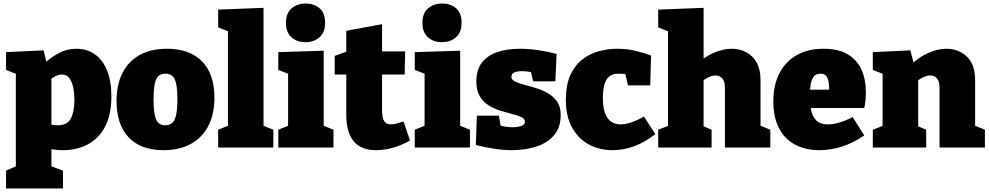

<svg xmlns="http://www.w3.org/2000/svg" viewBox="-20 -829 5558 1079"><path d="M14 230V130L93 95L69 126V-430L90 -406L14 -436V-536L225 -546L246 -458L225 -470Q272 -511 315.5 -533Q359 -555 409 -555Q468 -555 512 -524.5Q556 -494 581 -434.5Q606 -375 606 -288Q606 -186 571.5 -119Q537 -52 475.5 -18.5Q414 15 333 15Q312 15 290.5 12.5Q269 10 246 6L269 -15V126L251 99L334 130V230ZM305 -125Q359 -125 378.5 -164Q398 -203 398 -267Q398 -310 390.5 -342Q383 -374 368 -392Q353 -410 328 -410Q310 -410 290 -400Q270 -390 246 -370L269 -419V-97L246 -133Q280 -125 305 -125Z M918 -555Q1046 -555 1115.5 -484Q1185 -413 1185 -280Q1185 -187 1150.5 -121Q1116 -55 1052 -20Q988 15 899 15Q771 15 703 -57Q635 -129 635 -261Q635 -354 668.5 -419.5Q702 -485 765 -520Q828 -555 918 -555ZM909 -415Q872 -415 857.5 -383Q843 -351 843 -270Q843 -189 857.5 -157Q872 -125 909 -125Q935 -125 949.5 -139.5Q964 -154 970.5 -186.5Q977 -219 977 -272Q977 -352 962 -383.5Q947 -415 909 -415Z M1461 -112 1449 -127 1516 -100V0H1206V-100L1273 -127L1261 -112V-661L1271 -650L1206 -675V-775L1461 -785Z M1799 -112 1787 -127 1854 -100V0H1544V-100L1611 -127L1599 -112V-421L1609 -411L1544 -436V-536L1799 -544ZM1697 -592Q1648 -592 1617.5 -620Q1587 -648 1587 -700Q1587 -755 1618.5 -782Q1650 -809 1698 -809Q1745 -809 1776 -782.5Q1807 -756 1807 -701Q1807 -647 1775.5 -619.5Q1744 -592 1697 -592Z M2093 15Q2009 15 1967.5 -35.5Q1926 -86 1926 -184V-434L1950 -410H1861V-515L1953 -548L1926 -515V-656L2127 -693V-515L2108 -540H2257L2254 -410H2108L2127 -434V-211Q2127 -168 2138.5 -149Q2150 -130 2177 -130Q2191 -130 2208.5 -134.5Q2226 -139 2248 -146L2284 -39Q2186 15 2093 15Z M2566 -112 2554 -127 2621 -100V0H2311V-100L2378 -127L2366 -112V-421L2376 -411L2311 -436V-536L2566 -544ZM2464 -592Q2415 -592 2384.5 -620Q2354 -648 2354 -700Q2354 -755 2385.5 -782Q2417 -809 2465 -809Q2512 -809 2543 -782.5Q2574 -756 2574 -701Q2574 -647 2542.5 -619.5Q2511 -592 2464 -592Z M2854 -397Q2854 -381 2874 -371Q2894 -361 2925.5 -353Q2957 -345 2992.5 -334Q3028 -323 3059.5 -305Q3091 -287 3111 -258Q3131 -229 3131 -183Q3131 -113 3094 -69.5Q3057 -26 2995 -5.5Q2933 15 2856 15Q2809 15 2758 7Q2707 -1 2654 -14L2660 -179H2784L2797 -100L2782 -127Q2799 -120 2821 -117Q2843 -114 2859 -114Q2877 -114 2893.5 -117Q2910 -120 2920 -126.5Q2930 -133 2930 -144Q2930 -161 2910.5 -170.5Q2891 -180 2859.5 -188Q2828 -196 2793.5 -206.5Q2759 -217 2727.5 -236Q2696 -255 2676.5 -287.5Q2657 -320 2657 -371Q2657 -437 2688.5 -477.5Q2720 -518 2775.5 -536.5Q2831 -555 2901 -555Q2951 -555 3002.5 -547.5Q3054 -540 3108 -526L3101 -372H2976L2958 -449L2984 -420Q2942 -429 2912 -429Q2886 -429 2870 -421.5Q2854 -414 2854 -397Z M3421 15Q3347 15 3287.5 -18Q3228 -51 3194 -114Q3160 -177 3160 -267Q3160 -352 3185.5 -407.5Q3211 -463 3253.5 -495.5Q3296 -528 3347 -541.5Q3398 -555 3450 -555Q3507 -555 3559 -541.5Q3611 -528 3639 -517L3634 -349H3509L3493 -419L3507 -411Q3501 -412 3486.5 -413.5Q3472 -415 3456 -415Q3422 -415 3402.5 -398Q3383 -381 3375.5 -350Q3368 -319 3368 -278Q3368 -228 3379.5 -195Q3391 -162 3413.5 -146Q3436 -130 3467 -130Q3494 -130 3527 -141Q3560 -152 3599 -174L3663 -75Q3604 -29 3543.5 -7Q3483 15 3421 15Z M3679 0V-100L3756 -130L3734 -103V-675L3756 -645L3679 -675V-775L3934 -785V-453L3889 -461Q3936 -508 3989.5 -531.5Q4043 -555 4092 -555Q4137 -555 4174 -535.5Q4211 -516 4232.5 -477Q4254 -438 4254 -380V-103L4238 -129L4309 -100V0H4054V-337Q4054 -372 4039 -388.5Q4024 -405 4001 -405Q3984 -405 3963 -395.5Q3942 -386 3921 -368L3934 -395V-99L3918 -126L3979 -100V0Z M4585 15Q4507 15 4448.5 -16Q4390 -47 4358 -108Q4326 -169 4326 -259Q4326 -352 4360.5 -418Q4395 -484 4458 -519.5Q4521 -555 4608 -555Q4693 -555 4745.5 -523Q4798 -491 4822 -436Q4846 -381 4846 -312Q4846 -290 4844 -267.5Q4842 -245 4837 -222H4491V-325H4671L4640 -303Q4641 -341 4637 -366Q4633 -391 4622.5 -403Q4612 -415 4591 -415Q4564 -415 4551.5 -396.5Q4539 -378 4535 -349.5Q4531 -321 4531 -290Q4531 -248 4538 -211.5Q4545 -175 4567 -152.5Q4589 -130 4633 -130Q4662 -130 4697.5 -140.5Q4733 -151 4772 -171L4837 -68Q4776 -26 4712 -5.5Q4648 15 4585 15Z M4885 0V-100L4962 -130L4940 -103V-436L4962 -406L4885 -436V-536L5096 -546L5120 -453L5095 -461Q5143 -508 5196.5 -531.5Q5250 -555 5299 -555Q5367 -555 5413.5 -511Q5460 -467 5460 -378V-103L5444 -129L5515 -100V0H5260V-336Q5260 -372 5245.5 -388.5Q5231 -405 5208 -405Q5190 -405 5169.5 -395.5Q5149 -386 5128 -369L5140 -395V-99L5124 -126L5185 -100V0Z"/></svg>

Font: Bitter Thin Black
Style: Regular
Weight: 900
Version: Version 3.020